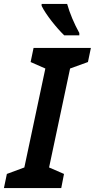

<svg xmlns="http://www.w3.org/2000/svg" viewBox="-46 -958 483 978"><path d="M281 -778H358V-790C332 -837 309 -891 296 -938H166V-928C188 -883 241 -817 281 -778ZM-26 0H266L280 -72L204 -105L311 -609L402 -642L417 -714H125L110 -642L185 -609L78 -105L-11 -72Z"/></svg>

Font: Noto Sans SemiBold
Style: Italic
Weight: 600
Italic angle: -12°
Designer: Monotype Design Team
Foundry: Monotype Imaging Inc.
Version: Version 2.013